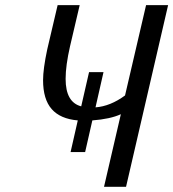

<svg xmlns="http://www.w3.org/2000/svg" viewBox="-20 -720 668 740"><path d="M323.2 -441.9H378.9L348.1 -306.2Q405.3 -310.5 461.9 -352.1L543 -700.2H627.9L465.8 0H380.9L445.8 -279.8Q405.3 -261.2 335.9 -255.9L308.1 -133.8H252L279.8 -255.9Q212.4 -261.7 179.2 -299.6Q146 -337.4 146 -411.1Q146 -454.1 162.1 -529.8L202.1 -700.2H287.1L250 -542Q232.9 -467.3 232.9 -416Q232.9 -325.7 293 -310.1Z"/></svg>

Font: Pfennig
Style: Italic
Weight: 500
Italic angle: -13°
Version: Version 20120410 ; ttfautohint (v0.8)